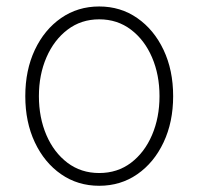

<svg xmlns="http://www.w3.org/2000/svg" viewBox="-20 -574 625 605"><path d="M292.6 11.4Q225.1 11.4 172.6 -25Q120 -61.4 89.8 -125.4Q59.7 -189.3 59.7 -271Q59.7 -353 89.8 -416.9Q120 -480.8 172.6 -517.2Q225.1 -553.6 292.6 -553.6Q360.1 -553.6 412.6 -517Q465.2 -480.5 495.4 -416.7Q525.6 -353 525.6 -271Q525.6 -189.3 495.4 -125.4Q465.2 -61.4 412.6 -25Q360.1 11.4 292.6 11.4ZM292.6 -28.8Q350.1 -28.8 392.8 -61.1Q435.4 -93.4 459 -148.4Q482.6 -203.5 482.6 -271Q482.6 -338.4 459 -393.3Q435.4 -448.2 392.6 -480.6Q349.8 -513.1 292.6 -513.1Q235.8 -513.1 193 -480.6Q150.2 -448.2 126.4 -393.3Q102.6 -338.4 102.6 -271Q102.6 -203.5 126.2 -148.4Q149.9 -93.4 192.6 -61.1Q235.4 -28.8 292.6 -28.8Z"/></svg>

Font: Inter Extra Light BETA
Style: Regular
Weight: 200
Designer: Rasmus Andersson
Foundry: rsms
Version: Version 3.011;git-f93a4a705